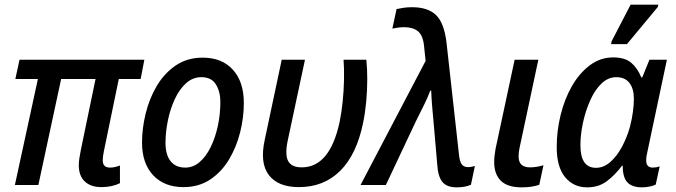

<svg xmlns="http://www.w3.org/2000/svg" viewBox="-20 -796 2908 826"><path d="M417 9Q370 9 344.5 -15.5Q319 -40 319 -85Q319 -99 321.5 -115.5Q324 -132 328 -152L391 -456H243L145 0H44L143 -456H46L64 -539H601L585 -456H491L427 -146Q422 -122 422 -106Q422 -75 453 -75Q464 -75 475 -77.5Q486 -80 496 -84V-8Q480 0 460 4.5Q440 9 417 9Z M769 9Q687 9 639 -42Q591 -93 591 -183Q591 -243 606.5 -307Q622 -371 654 -425.5Q686 -480 735.5 -514Q785 -548 852 -548Q935 -548 982 -496Q1029 -444 1029 -353Q1029 -290 1013 -226.5Q997 -163 965 -109.5Q933 -56 884 -23.5Q835 9 769 9ZM777 -75Q811 -75 838.5 -98.5Q866 -122 886 -162.5Q906 -203 917 -253.5Q928 -304 928 -358Q928 -401 909 -432.5Q890 -464 846 -464Q809 -464 780 -437.5Q751 -411 731.5 -368.5Q712 -326 702 -276.5Q692 -227 692 -181Q692 -130 714 -102.5Q736 -75 777 -75Z M1266 9Q1176 9 1136.5 -43Q1097 -95 1119 -195L1192 -539H1292L1218 -192Q1205 -131 1219.5 -103.5Q1234 -76 1278 -76Q1399 -76 1441 -271Q1449 -310 1454 -357.5Q1459 -405 1460 -452.5Q1461 -500 1458 -539H1556Q1560 -502 1560 -455Q1560 -408 1555.5 -359Q1551 -310 1542 -267Q1514 -131 1443.5 -61Q1373 9 1266 9Z M1945 10Q1902 10 1883 -13.5Q1864 -37 1861 -89L1846 -262Q1843 -293 1839.5 -334.5Q1836 -376 1835 -406H1831Q1820 -376 1803.5 -343Q1787 -310 1771 -278L1640 0H1531L1811 -534L1804 -601Q1799 -645 1777.5 -662Q1756 -679 1719 -679Q1704 -679 1691 -677Q1678 -675 1668 -673L1686 -757Q1700 -760 1716.5 -762.5Q1733 -765 1753 -765Q1821 -765 1856 -731Q1891 -697 1901 -612L1954 -136Q1957 -101 1966.5 -89Q1976 -77 1993 -77Q2001 -77 2009 -78.5Q2017 -80 2023 -82L2006 -1Q1980 10 1945 10Z M2225 10Q2163 10 2134.5 -18.5Q2106 -47 2106 -99Q2106 -124 2112 -156L2194 -539H2296L2215 -159Q2211 -139 2211 -124Q2211 -98 2224 -87Q2237 -76 2260 -76Q2275 -76 2289.5 -78.5Q2304 -81 2318 -85L2300 -1Q2268 10 2225 10Z M2506 10Q2447 10 2411 -34Q2375 -78 2375 -163Q2375 -233 2392 -302Q2409 -371 2441 -426.5Q2473 -482 2518 -515.5Q2563 -549 2618 -549Q2668 -549 2695 -526.5Q2722 -504 2739 -463H2743L2774 -539H2849L2766 -147Q2763 -135 2761.5 -125Q2760 -115 2760 -106Q2760 -75 2788 -75Q2803 -75 2818 -80L2801 -2Q2792 3 2774.5 6.5Q2757 10 2742 10Q2700 10 2679.5 -11Q2659 -32 2659 -83H2656Q2625 -42 2590 -16Q2555 10 2506 10ZM2544 -74Q2577 -74 2605.5 -99Q2634 -124 2655.5 -164Q2677 -204 2690 -250Q2699 -285 2703 -316Q2707 -347 2707 -372Q2707 -414 2688 -439Q2669 -464 2631 -464Q2596 -464 2567.5 -436.5Q2539 -409 2519 -364Q2499 -319 2488 -268Q2477 -217 2477 -171Q2477 -74 2544 -74ZM2609 -606 2611 -618 2693 -776H2812L2810 -766L2677 -606Z"/></svg>

Font: Noto Sans SemiCondensed Medium
Style: Italic
Weight: 500
Width: 4
Italic angle: -12°
Designer: Monotype Design Team
Foundry: Monotype Imaging Inc.
Version: Version 2.013; ttfautohint (v1.8.4.7-5d5b)